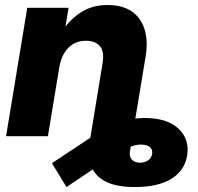

<svg xmlns="http://www.w3.org/2000/svg" viewBox="-20 -547 797 771"><path d="M522 204.1Q454.6 204.1 412.8 186Q371.1 168 352.5 133.3L247.1 204.1L188.5 108.4L342.3 6.3L343.8 0L392.1 -294.9Q399.4 -340.3 381.1 -361.8Q362.8 -383.3 325.7 -383.3Q282.7 -383.3 254.6 -355.2Q226.6 -327.1 217.8 -274.9L172.4 0H4.4L89.4 -515.6H255.4L242.7 -439.9Q274.9 -481.4 316.4 -504.2Q357.9 -526.9 412.6 -526.9Q500 -526.9 540.3 -470.5Q580.6 -414.1 564.5 -318.4L528.3 -99.6L523.4 -70.8Q542 -73.2 559.6 -73.2Q651.4 -73.2 696.8 -30.3Q742.2 12.7 731.4 78.1Q721.2 138.7 667.5 171.4Q613.8 204.1 522 204.1ZM504.9 42 502 59.6Q498 82.5 510 94.5Q522 106.4 542.5 106.4Q560.5 106.4 574.2 97.2Q587.9 87.9 590.8 71.3Q593.8 55.2 583.3 44.7Q572.8 34.2 548.8 33.7Q528.3 32.7 504.9 42Z"/></svg>

Font: Inter Display ExtraBold
Style: Italic
Weight: 800
Italic angle: -9.39999°
Designer: Rasmus Andersson
Foundry: rsms
Version: Version 4.000;git-a52131595